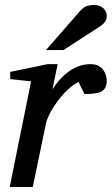

<svg xmlns="http://www.w3.org/2000/svg" viewBox="-20 -752 449 772"><path d="M409.2 -426.8Q409.2 -409.2 402.8 -398.7Q396.5 -388.2 384.8 -382.8Q373 -377.4 356.7 -375.7Q340.3 -374 319.8 -374L295.9 -421.9Q277.3 -414.1 256.1 -394.8Q234.9 -375.5 215.8 -350.8Q196.8 -326.2 182.6 -300Q168.5 -273.9 164.1 -252L111.8 0H19L105 -424.8L21 -434.1V-462.9L171.9 -494.1H211.9L190.9 -393.1Q221.7 -440.4 260.7 -467.3Q299.8 -494.1 345.2 -494.1Q363.3 -494.1 375.5 -487.5Q387.7 -481 395.3 -470.7Q402.8 -460.4 406 -448.7Q409.2 -437 409.2 -426.8ZM409.2 -689Q409.2 -674.8 402.8 -665.3Q396.5 -655.8 385.3 -647.9L235.4 -550.8H165L301.3 -707Q306.2 -712.9 311.5 -717.3Q316.9 -721.7 323.5 -725.1Q330.1 -728.5 338.6 -730.2Q347.2 -731.9 358.4 -731.9Q371.6 -731.9 381.1 -728Q390.6 -724.1 396.7 -718Q402.8 -711.9 406 -704.1Q409.2 -696.3 409.2 -689Z"/></svg>

Font: Charis SIL
Style: Italic
Weight: 400
Italic angle: -11°
Foundry: SIL International
Version: Version 4.112